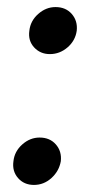

<svg xmlns="http://www.w3.org/2000/svg" viewBox="-20 -515 257 543"><path d="M18 -59Q21 -87 43 -106.5Q65 -126 92 -126Q121 -126 138 -106.5Q155 -87 152 -59Q147 -31 125.5 -11.5Q104 8 76 8Q48 8 31 -11.5Q14 -31 18 -59ZM63 -428Q66 -456 88 -475.5Q110 -495 137 -495Q166 -495 183 -475.5Q200 -456 197 -428Q193 -400 171 -381Q149 -362 121 -362Q94 -362 76.5 -381Q59 -400 63 -428Z"/></svg>

Font: Aleo Medium
Style: Italic
Weight: 500
Italic angle: -7°
Designer: Alessio Laiso
Foundry: Alessio Laiso
Version: Version 2.001;gftools[0.9.29]